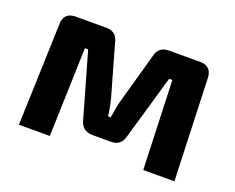

<svg xmlns="http://www.w3.org/2000/svg" viewBox="-86 -638 956 782"><g transform="rotate(20 391.5 -246.5)"><path d="M527 -493C496 -493 477 -478 471 -447L410 -229C403 -205 401 -181 396 -156H385C381 -181 378 -204 371 -229L309 -447C303 -478 285 -493 254 -493H122C88 -493 70 -475 70 -442L55 0H189L201 -385H215L294 -109C301 -79 320 -63 351 -63H431C462 -63 479 -79 486 -109L566 -385H580L594 0H729L713 -442C712 -475 695 -493 661 -493Z"/></g></svg>

Font: SnT
Style: Bold
Weight: 700
Designer: Natanael Gama
Version: Version 1.001;PS 001.001;hotconv 1.0.70;makeotf.lib2.5.58329